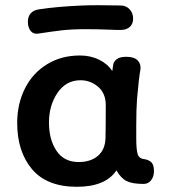

<svg xmlns="http://www.w3.org/2000/svg" viewBox="-20 -707 657 737"><path d="M571 -50Q571 -29 560 -15Q549 -1 531 -1Q488 -1 466 -12Q444 -23 427 -53Q385 10 275 10Q160 10 103 -57.5Q46 -125 46 -235Q46 -308 75.5 -367Q105 -426 160 -460Q215 -494 287 -494Q328 -494 361 -477.5Q394 -461 411 -434L414 -455Q415 -469 427 -479Q439 -489 465 -489Q495 -489 508.5 -475Q522 -461 519 -440Q513 -408 506 -327Q503 -287 503 -224V-177Q503 -135 508 -116.5Q513 -98 535 -96Q552 -93 561.5 -83.5Q571 -74 571 -50ZM386 -303Q386 -349 356.5 -374Q327 -399 289 -399Q234 -399 201 -351Q168 -303 168 -236Q168 -171 197 -128Q226 -85 282 -85Q328 -85 356 -109Q384 -133 385 -178Q386 -221 386 -303ZM87 -623Q87 -644 98 -656Q109 -668 129 -671Q200 -682 298 -686Q319 -687 359 -687L442 -686Q464 -686 477.5 -671.5Q491 -657 491 -635Q491 -615 478 -603.5Q465 -592 443 -592Q421 -592 405 -593Q353 -595 309 -595Q255 -595 216.5 -590.5Q178 -586 127 -578Q108 -575 97.5 -588.5Q87 -602 87 -623Z"/></svg>

Font: Mali SemiBold
Style: Regular
Weight: 600
Designer: Kitiyaporn Chalermlarp | Katatrad Aksorn Co.,Ltd.
Foundry: Cadson Demak Co.,Ltd.
Version: Version 1.000; ttfautohint (v1.6)